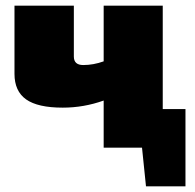

<svg xmlns="http://www.w3.org/2000/svg" viewBox="-20 -520 686 676"><path d="M633 -136V136H494L480 0H345V-166Q275 -141 201 -141Q113 -141 72 -170Q31 -199 31 -260V-500H240V-321Q240 -291 273 -291Q309 -291 345 -304V-500H553V-136Z"/></svg>

Font: Exo 2.0 Black
Style: Regular
Weight: 900
Designer: Natanael Gama
Version: Version 1.001;PS 001.001;hotconv 1.0.70;makeotf.lib2.5.58329